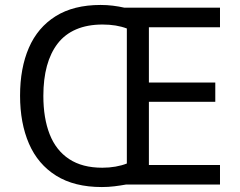

<svg xmlns="http://www.w3.org/2000/svg" viewBox="-20 -745 968 775"><path d="M386 -725Q412 -725 436 -722Q460 -719 482 -714H868V-635H581V-412H849V-334H581V-79H868V0H488Q466 4 441.5 7Q417 10 391 10Q280 10 206.5 -36Q133 -82 97 -165Q61 -248 61 -359Q61 -470 96.5 -552Q132 -634 204.5 -679.5Q277 -725 386 -725ZM394 -646Q333 -646 287.5 -626.5Q242 -607 213 -569.5Q184 -532 169.5 -479Q155 -426 155 -358Q155 -268 180.5 -203Q206 -138 259 -103Q312 -68 393 -68Q421 -68 446.5 -72.5Q472 -77 492 -85V-630Q471 -638 446.5 -642Q422 -646 394 -646Z"/></svg>

Font: Noto Sans Kannada
Style: Regular
Weight: 400
Designer: Jelle Bosma - Monotype Design Team
Foundry: Monotype Imaging Inc.
Version: Version 2.003